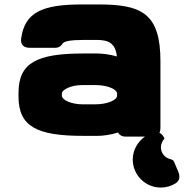

<svg xmlns="http://www.w3.org/2000/svg" viewBox="-20 -594 820 856"><path d="M541 15.1H626C593.8 37.6 571.8 75.7 571.8 117.2C571.8 186 627.9 242.2 696.8 242.2C721.2 242.2 744.1 235.4 763.2 223.1C781.2 211.4 783.7 193.4 774.9 171.9L756.3 127.9C753.4 120.6 748 117.7 740.2 115.7C715.8 110.4 697.3 88.9 697.3 62.5C697.3 47.4 704.6 32.7 713.4 23.9C708.5 12.2 700.7 2.4 690.9 -2C693.8 -7.8 695.3 -15.1 695.3 -23.4V-320.3C695.3 -533.2 613.3 -574.2 419.4 -574.2H347.2C171.9 -574.2 89.8 -541.5 74.2 -421.4C70.8 -395.5 85.9 -380.9 111.8 -380.9H227.5C244.6 -380.9 255.9 -393.6 257.8 -397.9C263.2 -410.2 293 -416 355.5 -416H411.1C462.9 -416 495.1 -401.9 501 -342.3C470.2 -351.6 435.1 -355.5 415 -355.5H351.6C144.5 -355.5 62.5 -314.5 62.5 -179.7V-164.1C62.5 -29.3 144.5 11.7 351.6 11.7H415C438 11.7 474.1 7.3 506.3 -3.4C512.2 8.3 524.4 15.1 541 15.1ZM405.3 -128.9H347.7C298.8 -128.9 255.9 -147.9 255.9 -167.5V-176.3C255.9 -195.8 298.8 -214.8 347.7 -214.8H405.3C459 -214.8 502 -196.3 502 -176.3V-167.5C502 -147.9 459 -128.9 405.3 -128.9Z"/></svg>

Font: Gyrotrope Black
Style: Regular
Weight: 900
Designer: David Moles
Version: Version 1.003;Glyphs 3.3.1 (3343)